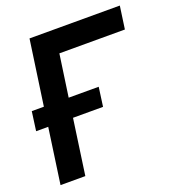

<svg xmlns="http://www.w3.org/2000/svg" viewBox="-147 -794 821 895"><g transform="rotate(-20 263.5 -346.0)"><path d="M-20 -275H40L1 0H124L163 -275H312L325 -370H176L206 -579H531L547 -692H99L53 -370H-7Z"/></g></svg>

Font: Cantarell
Style: BoldOblique
Weight: 700
Italic angle: -8°
Designer: Dave Crossland
Version: Version 0.024